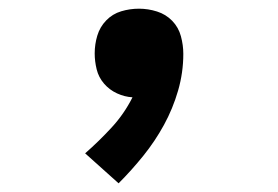

<svg xmlns="http://www.w3.org/2000/svg" viewBox="-20 -217 640 442"><path d="M253 205 176 136Q208 108 237 76.5Q266 45 285 7Q267 6 249.5 -2Q232 -10 219.5 -24.5Q207 -39 202.5 -57.5Q198 -76 198 -94Q198 -115 204 -135Q210 -155 224.5 -170Q239 -185 259 -191Q279 -197 300 -197Q321 -197 341.5 -190.5Q362 -184 376.5 -169Q391 -154 396.5 -133.5Q402 -113 402 -93Q402 -50 390 -8.5Q378 33 357.5 70.5Q337 108 310 141.5Q283 175 253 205Z"/></svg>

Font: Iosevka Curly XBdEx
Style: Regular
Weight: 800
Width: 7
Monospace: yes
Designer: Belleve Invis
Foundry: Belleve Invis
Version: Version 11.1.0; ttfautohint (v1.8.3)